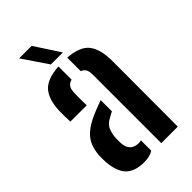

<svg xmlns="http://www.w3.org/2000/svg" viewBox="-237 -840 919 919"><g transform="rotate(-45 222.5 -380.5)"><path d="M32.2 -124.1Q31.7 -134.7 31.6 -147.6Q31.5 -160.5 32 -170.8Q34.9 -209.2 48.7 -237.7Q62.5 -266.2 92.3 -288.7Q122.1 -311.2 173 -331.3Q185.9 -336.5 198.7 -341.3Q211.4 -346 224.4 -350.6V-274.6Q218.7 -272.1 212.6 -268.7Q206.6 -265.2 199.8 -261.5Q167.9 -246 158 -221.6Q148.2 -197.1 147.1 -170.3Q146.8 -157.2 146.9 -149.9Q147 -142.6 147.5 -132.3Q150 -105.5 165.1 -90.9Q180.3 -76.2 207.1 -76.2Q217.3 -76.2 224.4 -78.6V-8.7Q201.4 7.1 163 7.1Q100.1 7.1 69 -23.5Q37.9 -54.2 32.2 -124.1ZM49.1 -380.4Q48.2 -393.9 47.9 -415.5Q47.6 -437.1 48.1 -457.3Q51.2 -529.7 83.3 -566.1Q115.5 -602.4 195.3 -607.7V-518.7Q179.2 -514.7 170.1 -503.3Q161 -491.9 160 -471.1Q159.2 -461 159 -441.8Q158.7 -422.5 159.1 -404.6Q159.5 -386.6 160 -380.4ZM283.9 0V-464.7Q283.9 -485.5 277.1 -498.2Q270.3 -510.8 254.9 -516.1V-607.7Q335.6 -602.1 366.2 -562.3Q396.8 -522.4 396.5 -440.2L395.7 0ZM176.5 -640 89.7 -768H174.4L257.9 -640Z"/></g></svg>

Font: Big Shoulders Stencil Text Thin
Style: Regular
Weight: 100
Designer: Patric King
Foundry: XO Type Co
Version: Version 2.001